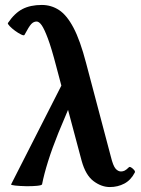

<svg xmlns="http://www.w3.org/2000/svg" viewBox="-20 -745 569 776"><path d="M25 0 228 -399 207 -478Q188 -551 173.5 -589.5Q159 -628 148.5 -643Q138 -658 128 -658Q116 -658 106.5 -648Q97 -638 79 -604Q77 -600 65.5 -605.5Q54 -611 41 -620.5Q28 -630 19 -639.5Q10 -649 12 -652Q39 -692 71 -708.5Q103 -725 149 -725Q187 -725 218.5 -704.5Q250 -684 277 -633Q304 -582 328 -490L428 -112Q437 -75 447 -63.5Q457 -52 469 -52Q477 -52 484 -55.5Q491 -59 501 -69Q504 -72 510.5 -68Q517 -64 522 -58Q527 -52 525 -48Q509 -17 482.5 -3Q456 11 424 11Q390 11 358 -13Q326 -37 310 -95L255 -301L216 -208Q191 -146 174.5 -93.5Q158 -41 150 0Q149 4 129.5 6Q110 8 85 7.5Q60 7 41.5 5Q23 3 25 0Z"/></svg>

Font: Junicode
Style: Bold
Weight: 700
Designer: Peter S. Baker
Version: Version 2.100; ttfautohint (v1.8.4)